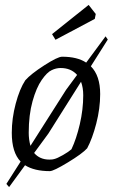

<svg xmlns="http://www.w3.org/2000/svg" viewBox="-20 -688 459 782"><path d="M350 -418Q388 -380 388 -305Q388 -246 372 -184.5Q356 -123 335 -84Q315 -62 256.5 -26.5Q198 9 183 9Q120 9 82 -15L17 74L6 61L64 -30Q28 -67 28 -147Q28 -206 44 -266Q60 -326 83 -361Q106 -387 160.5 -422Q215 -457 233 -457Q295 -457 331 -433L410 -540L419 -527ZM104 -94 249 -322 294 -383Q269 -411 227 -411Q208 -411 190 -402Q172 -394 150 -362.5Q128 -331 112.5 -275.5Q97 -220 97 -147Q97 -120 104 -94ZM310 -355 177 -144 119 -65Q142 -38 181 -38Q194 -38 200 -40Q213 -43 236.5 -56.5Q260 -70 271 -80Q291 -122 305 -182Q319 -242 319 -300Q319 -331 310 -355ZM192 -549 341 -668 370 -631 366 -611 206 -526Z"/></svg>

Font: Grenze Light
Style: Italic
Weight: 300
Italic angle: -10°
Designer: Renata Polastri
Foundry: Omnibus-Type
Version: Version 1.002; ttfautohint (v1.8)